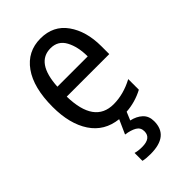

<svg xmlns="http://www.w3.org/2000/svg" viewBox="-237 -625 945 945"><g transform="rotate(-45 235.0 -153.0)"><path d="M344 -319H133Q142 -477 243 -477Q295 -477 319.5 -431.5Q344 -386 344 -319ZM223 240Q350 240 350 138Q350 102 327.5 81Q305 60 269 52L287 9Q349 5 406 -25V-99Q337 -62 268 -62Q135 -62 131 -252H427V-307Q427 -411 379 -478.5Q331 -546 242 -546Q151 -546 98.5 -472.5Q46 -399 46 -265Q46 -147 94.5 -74Q143 -1 235 9L202 83Q238 88 259.5 100.5Q281 113 281 139Q281 186 218 186Q191 186 171 180V235Q190 240 223 240Z"/></g></svg>

Font: Noto Sans Display SemiCondensed
Style: Regular
Weight: 400
Width: 4
Designer: Monotype Design team
Foundry: Monotype Imaging Inc.
Version: 1.000